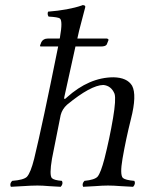

<svg xmlns="http://www.w3.org/2000/svg" viewBox="-20 -718 551 743"><path d="M394 -568.8Q400.4 -566.9 399.9 -563L393.1 -545.9Q388.7 -538.1 370.1 -538.1H272Q272 -538.1 228.5 -340.8Q227.1 -329.1 238.3 -340.8Q324.7 -418.5 418.9 -418.9Q472.2 -418 491.2 -386.2Q510.3 -350.1 486.8 -257.8Q467.3 -180.2 454.1 -104Q443.4 -41.5 455.6 -29.3Q465.3 -21 500 -18.1Q505.9 -6.8 495.1 4.9Q476.6 4.4 449.2 2.4Q418.5 0 397.9 0Q377.4 0 347.2 2.4Q319.8 4.4 301.8 4.9Q295.9 -6.3 306.6 -18.1Q346.7 -22 357.9 -34.7Q370.1 -49.8 384.3 -104Q404.3 -183.1 417.5 -261.2Q429.7 -334 423.3 -355Q410.6 -386.2 379.9 -389.2Q331.1 -388.2 239.7 -313Q220.7 -295.9 214.8 -272.9Q214.8 -272 181.2 -104Q170.4 -40.5 180.7 -28.8Q189 -20.5 219.7 -18.1Q225.6 -6.3 214.8 4.9Q196.3 4.4 171.4 2.4Q144 0 125 0Q102.1 0 67.4 2.4Q39.1 4.4 22 4.9Q16.1 -6.8 26.9 -18.1Q71.3 -21.5 84 -33.7Q98.6 -49.3 112.3 -104Q144 -234.4 205.1 -538.1H139.2Q134.8 -538.1 134.8 -540Q135.3 -542.5 135.7 -543.9L140.1 -555.2Q147.5 -568.8 165 -568.8H210.9Q210.9 -569.8 211.9 -572.3Q212.4 -575.2 212.4 -576.2Q223.1 -636.7 211.9 -646.5Q204.1 -651.9 168 -653.8Q162.1 -663.1 166 -672.9Q245.1 -679.2 296.4 -696.8Q298.3 -697.8 299.3 -698.2Q309.6 -698.2 310.1 -692.4Q310.1 -690.4 309.6 -689Q306.6 -677.7 303.2 -664.6Q296.9 -639.6 286.1 -599.1Q282.7 -585.9 279.3 -568.8Z"/></svg>

Font: Linux Libertine Display Slanted O
Style: Slanted
Weight: 400
Designer: Philipp H. Poll
Foundry: Philipp H. Poll
Version: Version 5.0.9